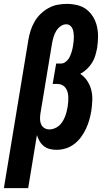

<svg xmlns="http://www.w3.org/2000/svg" viewBox="-48 -763 568 988"><path d="M-28 205 98 -558Q102 -582 109.5 -605.5Q117 -629 129.5 -651Q142 -673 160.5 -691Q179 -709 201.5 -721.5Q224 -734 248 -738.5Q272 -743 296 -743Q323 -743 350 -736.5Q377 -730 397.5 -714Q418 -698 431.5 -675.5Q445 -653 451 -626.5Q457 -600 456.5 -572.5Q456 -545 452 -517Q448 -497 442.5 -477.5Q437 -458 426 -440.5Q415 -423 399.5 -408Q384 -393 365 -383Q386 -369 400.5 -347.5Q415 -326 421.5 -300.5Q428 -275 427 -248Q426 -221 422 -193Q418 -169 411.5 -146Q405 -123 394.5 -100.5Q384 -78 369 -57.5Q354 -37 333.5 -21.5Q313 -6 289.5 1Q266 8 242 8Q224 8 207 3.5Q190 -1 177 -11.5Q164 -22 155.5 -37Q147 -52 142 -68L97 205ZM206 -97Q219 -97 232 -102Q245 -107 255.5 -116Q266 -125 273.5 -137Q281 -149 286 -161.5Q291 -174 294.5 -187Q298 -200 300 -213Q302 -225 303 -238Q304 -251 303.5 -263.5Q303 -276 300 -288Q297 -300 290 -310Q283 -320 272 -325.5Q261 -331 248 -331H223L241 -436H266Q280 -436 292.5 -447Q305 -458 311.5 -472Q318 -486 322 -500.5Q326 -515 328 -529Q330 -540 331 -551.5Q332 -563 332 -574Q332 -585 330.5 -595.5Q329 -606 325 -615.5Q321 -625 312.5 -631.5Q304 -638 293 -638Q277 -638 263 -627.5Q249 -617 240.5 -602.5Q232 -588 227.5 -572.5Q223 -557 220 -541L160 -179Q158 -165 158 -150.5Q158 -136 163.5 -123.5Q169 -111 180.5 -104Q192 -97 206 -97Z"/></svg>

Font: Iosevka Slab Extrabold Oblique
Style: Regular
Weight: 800
Italic angle: -9°
Monospace: yes
Designer: Belleve Invis
Foundry: Belleve Invis
Version: Version 11.1.1; ttfautohint (v1.8.3)